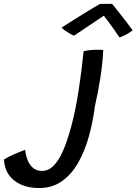

<svg xmlns="http://www.w3.org/2000/svg" viewBox="-272 -705 706 993"><path d="M-69 267.5Q-148 267.5 -198 228.8Q-248 190 -251.5 120Q-229 105.5 -196 91.5Q-163 77.5 -142 70Q-139.5 95 -130.2 120.2Q-121 145.5 -102.5 162.2Q-84 179 -54.5 179Q-25.5 179 -2.2 158.8Q21 138.5 39.2 104.8Q57.5 71 71.5 30.2Q85.5 -10.5 96.5 -51Q119 -136 134.8 -238.2Q150.5 -340.5 160.5 -440Q189 -447 223.5 -447.5Q245.5 -448 262 -446.5Q259 -378 246.8 -300.8Q234.5 -223.5 219 -156.5Q208.5 -74 187.2 2Q166 78 131.5 138Q97 198 47.2 232.8Q-2.5 267.5 -69 267.5ZM308 -685Q323 -666.5 342.2 -642.2Q361.5 -618 380.5 -593.2Q399.5 -568.5 414 -548.5Q399 -536 380.2 -526.2Q361.5 -516.5 346 -511Q335.5 -527.5 319.2 -550.5Q303 -573.5 287.5 -594Q272 -614.5 265 -624Q251 -614.5 222.2 -595.2Q193.5 -576 162.5 -555Q131.5 -534 111 -520.5Q103.5 -523 90.5 -530.5Q77.5 -538 65 -546.8Q52.5 -555.5 46.5 -562.5Q81.5 -585 122.5 -610.5Q163.5 -636 197.5 -656.8Q231.5 -677.5 245 -684.5Q254 -685 275.2 -685.2Q296.5 -685.5 308 -685Z"/></svg>

Font: Grandstander
Style: Italic
Weight: 400
Italic angle: -15°
Designer: Tyler Finck
Foundry: Etcetera Type Co
Version: Version 1.200; ttfautohint (v1.8.3)